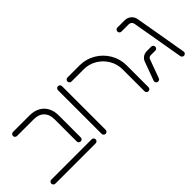

<svg xmlns="http://www.w3.org/2000/svg" viewBox="7 -1008 1497 1497"><g transform="rotate(-45 755.0 -259.5)"><path d="M398.5 -114.8V-357.8Q398.5 -413.3 368.3 -443.7Q338.1 -474.1 283 -474.1H99.3Q90 -474.1 83.5 -480.6Q77 -487 77 -496.3Q77 -505.6 83.5 -512Q90 -518.5 99.3 -518.5H283Q331.5 -518.5 367.6 -498.9Q403.7 -479.3 423.3 -443Q443 -406.7 443 -357.8V-114.8Q443 -105.6 436.5 -99.1Q430 -92.6 420.7 -92.6Q411.5 -92.6 405 -99.1Q398.5 -105.6 398.5 -114.8ZM25.9 -22.2Q25.9 -31.5 32.4 -38Q38.9 -44.4 48.1 -44.4H492.6Q501.9 -44.4 508.3 -38Q514.8 -31.5 514.8 -22.2Q514.8 -13 508.3 -6.5Q501.9 0 492.6 0H48.1Q38.9 0 32.4 -6.5Q25.9 -13 25.9 -22.2Z M577.8 -19.6V-500.7Q577.8 -510 584.3 -516.5Q590.7 -523 600 -523Q609.3 -523 615.7 -516.5Q622.2 -510 622.2 -500.7V-19.6Q622.2 -10.4 615.7 -3.9Q609.3 2.6 600 2.6Q590.7 2.6 584.3 -3.9Q577.8 -10.4 577.8 -19.6Z M1071.1 4.1Q1061.9 4.1 1055.4 -2.4Q1048.9 -8.9 1048.9 -18.1V-259.3Q1048.9 -317.4 1019.8 -366.7Q990.7 -415.9 941.5 -445Q892.2 -474.1 834.1 -474.1H700Q690.7 -474.1 684.3 -480.6Q677.8 -487 677.8 -496.3Q677.8 -505.6 684.3 -512Q690.7 -518.5 700 -518.5H834.1Q904.1 -518.5 963.7 -483.5Q1023.3 -448.5 1058.3 -388.9Q1093.3 -329.3 1093.3 -259.3V-18.1Q1093.3 -8.9 1086.9 -2.4Q1080.4 4.1 1071.1 4.1Z M1440 -14.4 1365.9 -443.3Q1363.3 -458.1 1353.7 -466.1Q1344.1 -474.1 1328.9 -474.1H1250.7Q1241.5 -474.1 1235 -480.6Q1228.5 -487 1228.5 -496.3Q1228.5 -505.6 1235 -512Q1241.5 -518.5 1250.7 -518.5H1328.9Q1360.4 -518.5 1382.4 -500Q1404.4 -481.5 1409.6 -450.7L1483.7 -21.9Q1484.1 -20.7 1484.1 -18.1Q1484.1 -9.3 1477.8 -2.6Q1471.5 4.1 1461.9 4.1Q1453.7 4.1 1447.6 -1.3Q1441.5 -6.7 1440 -14.4ZM1156.3 -18.5Q1156.3 -22.2 1157.4 -25.6L1214.1 -180Q1222.2 -201.5 1240.7 -214.1Q1259.3 -226.7 1282.6 -226.7H1332.2Q1341.5 -226.7 1348 -220.2Q1354.4 -213.7 1354.4 -204.4Q1354.4 -195.2 1348 -188.7Q1341.5 -182.2 1332.2 -182.2H1282.6Q1273.3 -182.2 1266.1 -177.8Q1258.9 -173.3 1255.9 -164.8L1199.3 -10.4Q1197 -4.1 1191.3 0Q1185.6 4.1 1178.5 4.1Q1168.5 4.1 1162.4 -2.8Q1156.3 -9.6 1156.3 -18.5Z"/></g></svg>

Font: 26F Galaxy Hebrew
Style: Regular
Weight: 400
Designer: C₂₉H₂₅N₃O₅
Version: Version 1.000